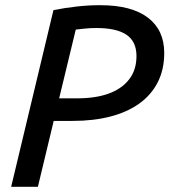

<svg xmlns="http://www.w3.org/2000/svg" viewBox="-20 -720 653 740"><path d="M23 0 186 -681Q231 -690 276.5 -695Q322 -700 366 -700Q487 -700 550 -652Q613 -604 613 -516Q613 -452 588 -403Q563 -354 517 -321Q471 -288 406 -271Q341 -254 260 -254H187L126 0ZM208 -341H277Q349 -341 399.5 -359.5Q450 -378 478 -414.5Q506 -451 506 -504Q506 -560 467.5 -586Q429 -612 352 -612Q329 -612 309 -610Q289 -608 272 -606Z"/></svg>

Font: Ubuntu Sans Medium
Style: Italic
Weight: 500
Italic angle: -13.5°
Designer: Dalton Maag Ltd
Foundry: Dalton Maag Ltd
Version: Version 1.006